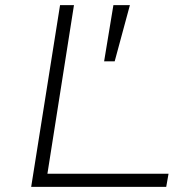

<svg xmlns="http://www.w3.org/2000/svg" viewBox="-20 -725 735 745"><path d="M101 0 213 -705H267L164 -51H634L625 0ZM384 -487 420 -705H484L425 -487Z"/></svg>

Font: Nunito Sans 7pt Expanded ExtraLight
Style: Italic
Weight: 250
Width: 7
Italic angle: -9°
Designer: Vernon Adams
Foundry: Vernon Adams
Version: Version 3.101;gftools[0.9.27]